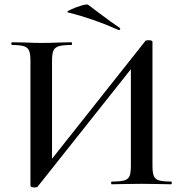

<svg xmlns="http://www.w3.org/2000/svg" viewBox="-20 -811 806 845"><path d="M634 -634Q651 -634 651 -627V-81Q651 -51 657 -36.5Q663 -22 680 -17Q697 -12 733 -12Q736 -12 736 -6Q736 0 733 0Q699 0 679 -1L604 -2L520 -1Q502 0 472 0Q469 0 469 -6Q469 -12 472 -12Q510 -12 527 -17Q544 -22 550 -36Q556 -50 556 -81V-539L585 -543L146 10Q143 14 132 14Q125 14 119.5 12Q114 10 114 7V-544Q114 -574 108 -588Q102 -602 85.5 -607.5Q69 -613 33 -613Q30 -613 30 -619Q30 -625 33 -625L88 -624Q134 -622 161 -622Q198 -622 246 -624L294 -625Q297 -625 297 -619Q297 -613 294 -613Q256 -613 238.5 -607.5Q221 -602 215 -588Q209 -574 209 -544V-82L181 -77L620 -631Q623 -634 634 -634ZM280 -756Q269 -758 289.5 -768Q310 -778 336.5 -786Q363 -794 368 -790Q398 -768 413 -756Q474 -710 506 -689Q509 -688 509 -685Q509 -682 507 -680Q505 -678 502 -679Q390 -729 280 -756Z"/></svg>

Font: Cormorant Infant SemiBold
Style: Regular
Weight: 600
Designer: Christian Thalmann (Catharsis Fonts)
Foundry: Catharsis Fonts
Version: Version 4.000